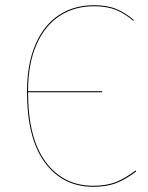

<svg xmlns="http://www.w3.org/2000/svg" viewBox="-20 -710 570 739"><path d="M504 -50Q466 -21 429 -6Q392 9 339 9Q222 9 153 -84Q84 -177 84 -356Q84 -464 116.5 -539Q149 -614 207 -652Q265 -690 342 -690Q393 -690 428.5 -675Q464 -660 495 -633L493 -630Q462 -657 427 -671.5Q392 -686 342 -686Q267 -686 210 -649Q153 -612 120.5 -538.5Q88 -465 88 -359H373V-355H88Q88 -178 156 -86.5Q224 5 339 5Q391 5 427.5 -10Q464 -25 502 -54Z"/></svg>

Font: FiraGO Four
Style: Regular
Weight: 100
Designer: bBox Type
Foundry: bBox Type GmbH
Version: Version 1.001